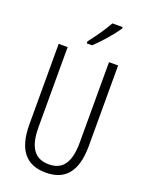

<svg xmlns="http://www.w3.org/2000/svg" viewBox="-171 -1014 847 1108"><g transform="rotate(20 252.0 -460.5)"><path d="M384 -931H321C293 -882 262 -837 221 -784V-772H254C294 -809 355 -877 384 -923ZM435 -714H379V-222C379 -87 331 -41 253 -41C172 -41 125 -92 125 -222V-714H70V-220C70 -62 134 10 253 10C364 10 435 -52 435 -221Z"/></g></svg>

Font: Noto Sans UI Condensed Light
Style: Regular
Weight: 300
Width: 3
Designer: Monotype Design Team
Foundry: Monotype Imaging Inc.
Version: Version 1.901